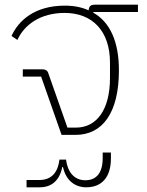

<svg xmlns="http://www.w3.org/2000/svg" viewBox="-20 -574 624 817"><path d="M242 0H301C418 0 486 -96 486 -275C486 -397 448 -480 377 -520V-523H567V-554H384C366 -554 359 -548 357 -530C329 -543 295 -550 256 -550C128 -550 59 -487 29 -421L54 -404C83 -468 151 -519 255 -519C374 -519 448 -441 448 -308V-242C448 -108 392 -31 303 -31H267L185 -264C181 -275 172 -279 161 -279H77V-248H155ZM93 223H149C198 223 233 196 245 137H248C261 196 301 223 347 223C414 223 452 179 452 100V75H417V98C417 161 391 193 343 193C293 193 267 154 261 105H233C227 154 204 192 147 192H93Z"/></svg>

Font: IBM Plex Thai ExtraLight
Style: Regular
Weight: 200
Designer: Mike Abbink, Paul van der Laan, Pieter van Rosmalen, Ben Mitchell, Mark Frömberg
Foundry: Bold Monday
Version: Version 1.0